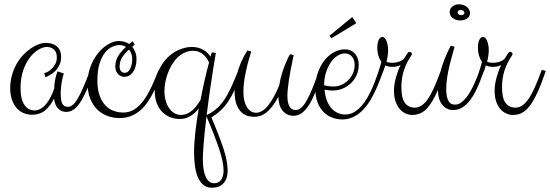

<svg xmlns="http://www.w3.org/2000/svg" viewBox="-20 -566 2576 899"><path d="M421.9 -233.9Q401.9 -179.7 385.5 -143.1Q369.1 -106.4 353.8 -84Q338.4 -61.5 323.2 -51.8Q308.1 -42 290 -42Q268.1 -42 252.4 -57.4Q236.8 -72.8 232.9 -105Q217.3 -71.3 192.4 -50Q167.5 -28.8 129.9 -28.8Q109.9 -28.8 91.6 -36.1Q73.2 -43.5 59.1 -58.8Q44.9 -74.2 36.4 -97.7Q27.8 -121.1 27.8 -152.8Q27.8 -185.1 35.9 -213.4Q43.9 -241.7 57.1 -265.4Q70.3 -289.1 87.6 -307.6Q105 -326.2 123.5 -338.9Q142.1 -351.6 160.6 -358.4Q179.2 -365.2 194.8 -365.2Q208.5 -365.2 221.2 -361.8Q233.9 -358.4 243.9 -350.8Q253.9 -343.3 260 -330.6Q266.1 -317.9 266.1 -298.8Q266.1 -276.4 257.6 -259.8Q249 -243.2 237.1 -231.9Q225.1 -220.7 212.6 -213.9Q200.2 -207 192.9 -204.1L187 -223.1Q188.5 -223.1 198 -227.1Q207.5 -231 218 -240Q228.5 -249 237.3 -263.2Q246.1 -277.3 246.1 -297.9Q246.1 -321.3 232.9 -333.7Q219.7 -346.2 199.2 -346.2Q183.6 -346.2 162.6 -335Q141.6 -323.7 122.3 -299.8Q103 -275.9 89.6 -239.3Q76.2 -202.6 76.2 -151.9Q76.2 -101.6 94 -75.2Q111.8 -48.8 142.1 -48.8Q157.2 -48.8 171.1 -57.4Q185.1 -65.9 196.8 -80.1Q208.5 -94.2 217.8 -113Q227.1 -131.8 233.9 -151.9Q233.9 -167.5 237.5 -188.7Q241.2 -210 249 -231.9L278.8 -222.2Q276.4 -215.8 273.9 -205.6Q271.5 -195.3 269.3 -183.1Q267.1 -170.9 265.6 -158Q264.2 -145 264.2 -132.8Q264.2 -94.7 271.7 -80.3Q279.3 -65.9 297.9 -65.9Q308.6 -65.9 319.1 -73.7Q329.6 -81.5 341.8 -101.1Q354 -120.6 368.7 -154.1Q383.3 -187.5 402.8 -238.8Z M520 -253.9Q520 -283.2 533.9 -304.7Q547.9 -326.2 569.8 -346.2Q563 -350.6 555.2 -352.8Q547.4 -355 540 -355Q523.9 -355 505.6 -346.9Q487.3 -338.9 471.9 -319.8Q456.5 -300.8 446.3 -268.8Q436 -236.8 436 -189Q436 -149.4 445.6 -121.1Q455.1 -92.8 471.7 -74.5Q488.3 -56.2 510.3 -47.6Q532.2 -39.1 557.1 -39.1Q586.9 -39.1 610.4 -54.4Q633.8 -69.8 653.3 -96.9Q672.9 -124 689.7 -160.4Q706.5 -196.8 723.1 -238.8L741.7 -233.9Q731.9 -210 721.4 -184.6Q710.9 -159.2 698.5 -134.5Q686 -109.9 671.1 -87.9Q656.2 -65.9 637 -49.3Q617.7 -32.7 593.8 -22.9Q569.8 -13.2 540 -13.2Q509.8 -13.2 482.7 -23.2Q455.6 -33.2 435.1 -53.5Q414.6 -73.7 402.3 -104.5Q390.1 -135.3 390.1 -176.8Q390.1 -218.8 404.1 -254.9Q418 -291 439.5 -317.4Q460.9 -343.8 486.8 -358.9Q512.7 -374 536.1 -374Q563.5 -374 585 -359.9Q588.9 -362.8 592.5 -366Q596.2 -369.1 600.1 -373L610.8 -357.9Q607.9 -355 605 -352.5Q602.1 -350.1 599.1 -347.2Q607.9 -336.4 613.5 -321.8Q619.1 -307.1 619.1 -289.1Q619.1 -269 614.5 -253.7Q609.9 -238.3 601.8 -227.5Q593.8 -216.8 583.5 -211.4Q573.2 -206.1 562 -206.1Q556.2 -206.1 548.8 -208.7Q541.5 -211.4 535.2 -217Q528.8 -222.7 524.4 -231.7Q520 -240.7 520 -253.9ZM599.1 -289.1Q599.1 -303.2 595 -314.5Q590.8 -325.7 584 -334Q565.9 -318.4 553 -299.1Q540 -279.8 540 -253.9Q540 -240.2 546.9 -232.7Q553.7 -225.1 563 -225.1Q573.7 -225.1 580.8 -231.9Q587.9 -238.8 591.8 -248.8Q595.7 -258.8 597.4 -269.8Q599.1 -280.8 599.1 -289.1Z M1115.7 -233.9Q1096.7 -184.6 1081.3 -150.9Q1065.9 -117.2 1049.8 -92.8Q1033.7 -68.4 1014.9 -50.5Q996.1 -32.7 969.7 -16.1Q1004.4 64 1025.1 126Q1045.9 188 1045.9 233.9Q1045.9 271 1026.6 292Q1007.3 313 972.7 313Q949.2 313 933.3 300.5Q917.5 288.1 907.5 265.9Q897.5 243.7 893.1 213.1Q888.7 182.6 888.7 146Q888.7 103.5 894.8 51Q900.9 -1.5 910.6 -58.1Q892.6 -34.7 870.1 -21.7Q847.7 -8.8 822.8 -8.8Q799.8 -8.8 778.6 -16.6Q757.3 -24.4 740.7 -40.8Q724.1 -57.1 714.4 -82Q704.6 -106.9 704.6 -141.1Q704.6 -193.8 721.7 -232.7Q738.8 -271.5 764.6 -296.6Q790.5 -321.8 820.8 -334Q851.1 -346.2 877.9 -346.2Q896 -346.2 909.9 -342Q923.8 -337.9 934.6 -331.3Q945.3 -324.7 952.9 -316.7Q960.4 -308.6 965.8 -300.8Q967.3 -306.2 968.8 -310.8Q970.2 -315.4 971.7 -320.8L990.7 -317.9Q988.3 -304.7 984.9 -283.9Q981.4 -263.2 977.5 -237.8Q973.6 -212.4 969.2 -184.1Q964.8 -155.8 960.9 -127.7Q957 -99.6 953.6 -73.7Q950.2 -47.9 947.8 -26.9Q972.7 -39.6 991.5 -55.2Q1010.3 -70.8 1027.1 -94.5Q1043.9 -118.2 1060.3 -152.8Q1076.7 -187.5 1096.7 -238.8ZM918.9 -98.1Q927.7 -144 937.7 -188.7Q947.8 -233.4 959 -273.9Q955.6 -281.2 949.5 -290.8Q943.4 -300.3 934.3 -308.6Q925.3 -316.9 912.8 -322.5Q900.4 -328.1 883.8 -328.1Q861.3 -328.1 843 -319.1Q824.7 -310.1 809.8 -295.2Q794.9 -280.3 783.7 -261Q772.5 -241.7 764.9 -220.7Q757.3 -199.7 753.7 -178.5Q750 -157.2 750 -139.2Q750 -115.7 755.6 -95.5Q761.2 -75.2 771.2 -60.3Q781.2 -45.4 795.7 -36.6Q810.1 -27.8 827.6 -27.8Q853.5 -27.8 876.7 -46.4Q899.9 -64.9 918.9 -98.1ZM1026.9 231.9Q1026.9 192.9 1005.1 128.4Q983.4 64 946.8 -21Q945.8 -18.1 945.8 -15.1Q945.8 -12.2 945.8 -9.8Q941.4 22.5 938.5 52.2Q935.5 82 933.6 106.7Q931.6 131.3 930.7 149.9Q929.7 168.5 929.7 178.2Q929.7 232.4 943.4 262.2Q957 292 982.9 292Q1003.9 292 1015.4 275.9Q1026.9 259.8 1026.9 231.9Z M1283.7 -112.8Q1268.6 -85.4 1254.4 -67.4Q1240.2 -49.3 1226.3 -38.6Q1212.4 -27.8 1198.2 -23.4Q1184.1 -19 1168.9 -19Q1156.7 -19 1141.1 -22.9Q1125.5 -26.9 1111.6 -39.3Q1097.7 -51.8 1088.1 -75.2Q1078.6 -98.6 1078.6 -138.2Q1078.6 -177.7 1087.9 -212.6Q1097.2 -247.6 1108.4 -273.9Q1121.6 -304.2 1138.7 -330.1L1156.7 -324.2Q1156.2 -323.7 1153.6 -315.4Q1150.9 -307.1 1146.7 -293Q1142.6 -278.8 1137.9 -260.3Q1133.3 -241.7 1129.2 -220.9Q1125 -200.2 1122.3 -178.7Q1119.6 -157.2 1119.6 -137.2Q1119.6 -91.3 1136 -64.7Q1152.3 -38.1 1178.7 -38.1Q1208 -38.1 1235.4 -72Q1262.7 -106 1287.6 -167Q1292 -195.3 1299.6 -219.7Q1307.1 -244.1 1314.7 -263.2Q1322.3 -282.2 1328.6 -294.9Q1335 -307.6 1337.9 -312L1355 -308.1Q1347.2 -271.5 1341.6 -242.4Q1335.9 -213.4 1332.5 -189.9Q1329.1 -166.5 1327.4 -148.2Q1325.7 -129.9 1325.7 -115.2Q1325.7 -85.9 1335 -68.4Q1344.2 -50.8 1363.8 -50.8Q1377 -50.8 1389.2 -60.5Q1401.4 -70.3 1414.6 -92.8Q1427.7 -115.2 1442.4 -150.9Q1457 -186.5 1475.6 -238.8L1494.6 -233.9Q1486.3 -213.4 1478 -189.9Q1469.7 -166.5 1460.2 -143.1Q1450.7 -119.6 1440.2 -98.1Q1429.7 -76.7 1416.7 -60.1Q1403.8 -43.5 1388.7 -33.7Q1373.5 -23.9 1355 -23.9Q1337.4 -23.9 1324.2 -30.8Q1311 -37.6 1302 -49.3Q1293 -61 1288.3 -77.4Q1283.7 -93.8 1283.7 -112.8Z M1582.5 -6.8Q1557.6 -6.8 1534.7 -15.6Q1511.7 -24.4 1494.4 -42.2Q1477.1 -60.1 1466.8 -86.9Q1456.5 -113.8 1456.5 -149.9Q1456.5 -193.8 1469.2 -228.3Q1481.9 -262.7 1501.7 -286.4Q1521.5 -310.1 1545.9 -322.5Q1570.3 -335 1593.8 -335Q1624 -335 1641.8 -314.9Q1659.7 -294.9 1659.7 -263.2Q1659.7 -235.8 1649.4 -213.6Q1639.2 -191.4 1622.3 -175.5Q1605.5 -159.7 1583.7 -150.9Q1562 -142.1 1538.6 -142.1Q1527.3 -142.1 1517.3 -143.3Q1507.3 -144.5 1499.5 -146Q1502.4 -115.7 1511.2 -93.8Q1520 -71.8 1533.2 -57.6Q1546.4 -43.5 1562.7 -36.6Q1579.1 -29.8 1596.7 -29.8Q1618.7 -29.8 1637.2 -40.5Q1655.8 -51.3 1671.4 -68.6Q1687 -85.9 1700 -108.4Q1712.9 -130.9 1723.1 -154.1Q1733.4 -177.2 1741.5 -199.5Q1749.5 -221.7 1755.9 -238.8L1774.9 -233.9Q1768.6 -217.8 1760 -194.8Q1751.5 -171.9 1740.2 -146.7Q1729 -121.6 1713.9 -96.4Q1698.7 -71.3 1679.7 -51.5Q1660.6 -31.7 1636.5 -19.3Q1612.3 -6.8 1582.5 -6.8ZM1594.7 -315.9Q1576.7 -315.9 1559.3 -304.4Q1542 -293 1528.3 -272.9Q1514.6 -252.9 1506.1 -225.6Q1497.6 -198.2 1497.6 -167Q1503.9 -164.6 1515.4 -162.8Q1526.9 -161.1 1543.5 -161.1Q1561 -161.1 1578.4 -168.7Q1595.7 -176.3 1609.6 -189.7Q1623.5 -203.1 1632.1 -221.7Q1640.6 -240.2 1640.6 -262.2Q1640.6 -272.9 1637.7 -282.7Q1634.8 -292.5 1628.9 -299.8Q1623 -307.1 1614.5 -311.5Q1606 -315.9 1594.7 -315.9ZM1648.4 -457.5 1531.7 -386.7 1522.5 -398.4 1629.4 -486.3Z M1783.7 -259.8Q1778.8 -242.7 1773.9 -230.5Q1769 -218.3 1763.2 -207.8Q1757.3 -197.3 1750.2 -187.7Q1743.2 -178.2 1734.4 -167L1730.5 -170.9Q1741.7 -199.7 1750.2 -225.1Q1758.8 -250.5 1765.6 -275.9Q1757.8 -287.1 1752.2 -304Q1746.6 -320.8 1746.6 -344.2Q1746.6 -365.2 1753.2 -379.2Q1759.8 -393.1 1770.5 -393.1Q1776.4 -393.1 1781.5 -387.7Q1786.6 -382.3 1790 -373.5Q1793.5 -364.7 1795.4 -353.3Q1797.4 -341.8 1797.4 -329.1Q1797.4 -323.2 1796.6 -316.4Q1795.9 -309.6 1794.9 -302.5Q1793.9 -295.4 1792.5 -288.8Q1791 -282.2 1789.6 -277.8Q1792.5 -275.4 1799.1 -273.7Q1805.7 -272 1816.4 -272Q1835 -272 1849.1 -277.3Q1863.3 -282.7 1871.6 -291Q1878.9 -302.7 1883.1 -309.1Q1887.2 -315.4 1889.6 -318.6Q1892.1 -321.8 1893.3 -322.5Q1894.5 -323.2 1896.5 -323.2Q1901.9 -323.2 1905.3 -320.3Q1908.7 -317.4 1908.7 -312Q1908.7 -310.5 1907.2 -308.1Q1905.8 -305.7 1903.3 -301.8Q1882.8 -272 1871.1 -236.3Q1859.4 -200.7 1859.4 -157.2Q1859.4 -106.9 1875.7 -84.5Q1892.1 -62 1922.4 -62Q1939 -62 1954.1 -72Q1969.2 -82 1983.9 -103.3Q1998.5 -124.5 2013.4 -158Q2028.3 -191.4 2045.4 -238.8L2064.5 -233.9Q2043.5 -171.9 2024.9 -132.1Q2006.3 -92.3 1988.3 -69.1Q1970.2 -45.9 1951.2 -36.9Q1932.1 -27.8 1909.7 -27.8Q1895.5 -27.8 1880.4 -34.2Q1865.2 -40.5 1852.8 -54.2Q1840.3 -67.9 1832.5 -89.6Q1824.7 -111.3 1824.7 -142.1Q1824.7 -157.2 1827.4 -173.6Q1830.1 -189.9 1834.5 -205.3Q1838.9 -220.7 1844.2 -235.1Q1849.6 -249.5 1855.5 -261.2Q1837.9 -252.9 1817.4 -252.9Q1797.4 -252.9 1783.7 -259.8Z M2101.6 -50.8Q2070.8 -50.8 2050.5 -75.7Q2030.3 -100.6 2030.3 -150.9Q2030.3 -184.1 2043.7 -235.6Q2057.1 -287.1 2090.3 -352.1L2108.4 -347.2Q2105.5 -334.5 2098.9 -312.5Q2092.3 -290.5 2085.7 -263.4Q2079.1 -236.3 2074.2 -206.8Q2069.3 -177.2 2069.3 -149.9Q2069.3 -127 2072.8 -112.5Q2076.2 -98.1 2081.8 -90.1Q2087.4 -82 2095 -79.1Q2102.5 -76.2 2111.3 -76.2Q2125.5 -76.2 2138.2 -85Q2150.9 -93.8 2162.4 -108.2Q2173.8 -122.6 2183.8 -140.4Q2193.8 -158.2 2201.9 -176.3Q2210 -194.3 2216.3 -210.7Q2222.7 -227.1 2226.6 -238.8L2245.6 -233.9Q2240.2 -219.2 2233.2 -200Q2226.1 -180.7 2217 -160.2Q2208 -139.6 2196.8 -120.1Q2185.5 -100.6 2171.4 -85.2Q2157.2 -69.8 2139.9 -60.3Q2122.6 -50.8 2101.6 -50.8ZM2180.7 -505.9Q2180.7 -488.8 2167.5 -479.5Q2154.3 -470.2 2134.3 -470.2Q2124 -470.2 2115 -473.4Q2106 -476.6 2099.4 -481.7Q2092.8 -486.8 2089.1 -493.9Q2085.4 -501 2085.4 -508.8Q2085.4 -525.4 2098.4 -535.6Q2111.3 -545.9 2128.4 -545.9Q2140.6 -545.9 2150.4 -542.2Q2160.2 -538.6 2167 -532.7Q2173.8 -526.9 2177.2 -519.8Q2180.7 -512.7 2180.7 -505.9ZM2154.3 -505.9Q2154.3 -510.7 2150.1 -514.9Q2146 -519 2137.7 -519Q2122.6 -519 2122.6 -507.8Q2122.6 -502.4 2127.2 -498.8Q2131.8 -495.1 2139.6 -495.1Q2147 -495.1 2150.6 -498.3Q2154.3 -501.5 2154.3 -505.9Z M2254.9 -259.8Q2250 -242.7 2245.1 -230.5Q2240.2 -218.3 2234.4 -207.8Q2228.5 -197.3 2221.4 -187.7Q2214.4 -178.2 2205.6 -167L2201.7 -170.9Q2212.9 -199.7 2221.4 -225.1Q2230 -250.5 2236.8 -275.9Q2229 -287.1 2223.4 -304Q2217.8 -320.8 2217.8 -344.2Q2217.8 -365.2 2224.4 -379.2Q2231 -393.1 2241.7 -393.1Q2247.6 -393.1 2252.7 -387.7Q2257.8 -382.3 2261.2 -373.5Q2264.6 -364.7 2266.6 -353.3Q2268.6 -341.8 2268.6 -329.1Q2268.6 -323.2 2267.8 -316.4Q2267.1 -309.6 2266.1 -302.5Q2265.1 -295.4 2263.7 -288.8Q2262.2 -282.2 2260.7 -277.8Q2263.7 -275.4 2270.3 -273.7Q2276.9 -272 2287.6 -272Q2306.2 -272 2320.3 -277.3Q2334.5 -282.7 2342.8 -291Q2350.1 -302.7 2354.2 -309.1Q2358.4 -315.4 2360.8 -318.6Q2363.3 -321.8 2364.5 -322.5Q2365.7 -323.2 2367.7 -323.2Q2373 -323.2 2376.5 -320.3Q2379.9 -317.4 2379.9 -312Q2379.9 -310.5 2378.4 -308.1Q2377 -305.7 2374.5 -301.8Q2354 -272 2342.3 -236.3Q2330.6 -200.7 2330.6 -157.2Q2330.6 -106.9 2346.9 -84.5Q2363.3 -62 2393.6 -62Q2410.2 -62 2425.3 -72Q2440.4 -82 2455.1 -103.3Q2469.7 -124.5 2484.6 -158Q2499.5 -191.4 2516.6 -238.8L2535.6 -233.9Q2514.6 -171.9 2496.1 -132.1Q2477.5 -92.3 2459.5 -69.1Q2441.4 -45.9 2422.4 -36.9Q2403.3 -27.8 2380.9 -27.8Q2366.7 -27.8 2351.6 -34.2Q2336.4 -40.5 2324 -54.2Q2311.5 -67.9 2303.7 -89.6Q2295.9 -111.3 2295.9 -142.1Q2295.9 -157.2 2298.6 -173.6Q2301.3 -189.9 2305.7 -205.3Q2310.1 -220.7 2315.4 -235.1Q2320.8 -249.5 2326.7 -261.2Q2309.1 -252.9 2288.6 -252.9Q2268.6 -252.9 2254.9 -259.8Z"/></svg>

Font: Clicker Script
Style: Regular
Weight: 400
Designer: Astigmatic (AOETI)
Foundry: Astigmatic (AOETI)
Version: Version 1.000